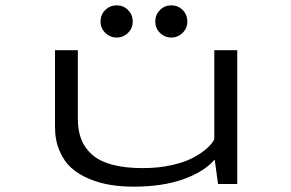

<svg xmlns="http://www.w3.org/2000/svg" viewBox="-20 -689 1090 719"><path d="M356.5 -608.5Q356.5 -634 374.2 -651.5Q392 -669 417 -669Q442 -669 459.5 -651.5Q477 -634 477 -608.5Q477 -583.5 459.5 -566Q442 -548.5 417 -548.5Q392 -548.5 374.2 -566Q356.5 -583.5 356.5 -608.5ZM561.5 -608.5Q561.5 -634 579 -651.5Q596.5 -669 621.5 -669Q646.5 -669 664 -651.5Q681.5 -634 681.5 -608.5Q681.5 -583.5 664 -566Q646.5 -548.5 621.5 -548.5Q596.5 -548.5 579 -566Q561.5 -583.5 561.5 -608.5ZM480.5 10Q435 10 394.2 3.5Q353.5 -3 314.5 -19Q275.5 -35 247.8 -59.8Q220 -84.5 203 -124Q186 -163.5 186 -213.5V-501H271.5V-243.5Q271.5 -200.5 284.2 -167.5Q297 -134.5 325 -109.8Q353 -85 400.5 -72.2Q448 -59.5 514.5 -59.5Q573 -59.5 622.5 -70.5Q672 -81.5 703.8 -98.8Q735.5 -116 755 -133.5Q774.5 -151 782.5 -167.5V-501H868.5V0H796.5L784 -91.5Q743.5 -45 665.8 -17.5Q588 10 480.5 10Z"/></svg>

Font: League Mono Extended Light
Style: Regular
Weight: 300
Width: 9
Designer: Tyler Finck
Foundry: The League of Moveable Type / Tyler Finck
Version: Version 2.210